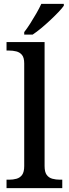

<svg xmlns="http://www.w3.org/2000/svg" viewBox="-20 -979 358 999"><path d="M14 0V-44H27Q48 -44 66 -49Q84 -54 95 -69Q106 -84 106 -115V-649Q106 -679 94.5 -693Q83 -707 65 -711.5Q47 -716 27 -716H14V-760H212V-115Q212 -84 223 -69Q234 -54 252.5 -49Q271 -44 292 -44H304V0ZM106 -812Q121 -831 137.5 -857Q154 -883 169.5 -910Q185 -937 195 -959H312V-949Q303 -936 284 -916Q265 -896 241.5 -874Q218 -852 194.5 -832.5Q171 -813 150 -799H106Z"/></svg>

Font: ET Text
Style: Regular
Weight: 470
Designer: Monotype Design Team
Foundry: Monotype Imaging Inc.
Version: Version 2.009